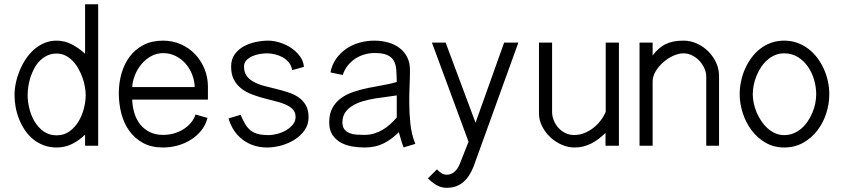

<svg xmlns="http://www.w3.org/2000/svg" viewBox="-20 -690 3995 909"><path d="M382.8 0V-52.7Q354.5 -24.9 321 -8.3Q287.6 8.3 248 8.3Q215.3 8.3 187.7 -2Q160.2 -12.2 137.9 -30Q115.7 -47.9 99.1 -72Q82.5 -96.2 71.3 -123.8Q60.1 -151.4 54.4 -180.9Q48.8 -210.4 48.8 -239.7Q48.8 -267.1 54.9 -296.6Q61 -326.2 72.8 -355Q84.5 -383.8 101.6 -409.7Q118.7 -435.5 140.6 -455.1Q162.6 -474.6 189.7 -486.1Q216.8 -497.6 248 -497.6Q286.1 -497.6 320.3 -479.7Q354.5 -461.9 382.8 -435.5V-669.9H444.8V0ZM110.8 -239.7Q110.8 -210 118.9 -176.5Q127 -143.1 143.8 -114.7Q160.6 -86.4 186.5 -67.9Q212.4 -49.3 248 -49.3Q283.2 -49.3 309.1 -68.1Q335 -86.9 352.1 -115.5Q369.1 -144 377.4 -177.2Q385.7 -210.4 385.7 -239.7Q385.7 -258.8 381.8 -280.5Q377.9 -302.2 369.9 -324.2Q361.8 -346.2 350.3 -366.5Q338.9 -386.7 323.5 -402.3Q308.1 -418 289.3 -427.2Q270.5 -436.5 248 -436.5Q224.1 -436.5 204.6 -427.5Q185.1 -418.5 169.7 -403.3Q154.3 -388.2 143.3 -368.2Q132.3 -348.1 125 -326.4Q117.7 -304.7 114.3 -282.2Q110.8 -259.8 110.8 -239.7Z M962.4 -131.8Q953.6 -97.7 932.4 -71.5Q911.1 -45.4 882.3 -27.6Q853.5 -9.8 819.8 -0.7Q786.1 8.3 752 8.3Q696.8 8.3 657.2 -13.2Q617.7 -34.7 592 -70.6Q566.4 -106.4 554.4 -152.6Q542.5 -198.7 542.5 -248.5Q542.5 -297.9 555.4 -342.8Q568.4 -387.7 594.2 -422.1Q620.1 -456.5 659.4 -477.1Q698.7 -497.6 752 -497.6Q797.9 -497.6 836.7 -480.2Q875.5 -462.9 903.8 -433.1Q932.1 -403.3 948.2 -363.8Q964.4 -324.2 964.4 -279.8V-218.3H606Q606.9 -184.1 616.5 -153.6Q626 -123 644.3 -100.3Q662.6 -77.6 689.7 -64.5Q716.8 -51.3 752.4 -51.3Q776.9 -51.3 800.8 -57.6Q824.7 -64 845.2 -76.2Q865.7 -88.4 881.8 -106.4Q897.9 -124.5 905.8 -147.9ZM901.9 -277.8Q900.9 -308.6 889.6 -337.4Q878.4 -366.2 858.6 -388.7Q838.9 -411.1 811.8 -424.8Q784.7 -438.5 752 -438.5Q721.2 -438.5 695.1 -423.8Q668.9 -409.2 649.7 -386.2Q630.4 -363.3 618.9 -334.5Q607.4 -305.7 606 -277.8Z M1363.3 -357.9Q1359.9 -378.9 1347.7 -394Q1335.4 -409.2 1318.4 -418.7Q1301.3 -428.2 1281.5 -432.9Q1261.7 -437.5 1243.2 -437.5Q1229.5 -437.5 1210.9 -434.6Q1192.4 -431.6 1175.5 -424.3Q1158.7 -417 1147 -405Q1135.3 -393.1 1135.3 -375Q1135.3 -347.2 1148.4 -329.8Q1161.6 -312.5 1183.1 -301.3Q1204.6 -290 1231.9 -283Q1259.3 -275.9 1288.1 -268.8Q1316.9 -261.7 1344.2 -252.9Q1371.6 -244.1 1393.1 -229.5Q1414.6 -214.8 1427.7 -192.1Q1440.9 -169.4 1440.9 -134.8Q1440.9 -99.6 1421.6 -72.8Q1402.3 -45.9 1373 -27.8Q1343.8 -9.8 1309.6 -0.7Q1275.4 8.3 1245.1 8.3Q1211.4 8.3 1182.1 -1.2Q1152.8 -10.7 1129.4 -28.3Q1106 -45.9 1088.6 -71.5Q1071.3 -97.2 1062 -129.4L1119.1 -146.5Q1130.4 -120.1 1141.4 -101.8Q1152.3 -83.5 1167.2 -72Q1182.1 -60.5 1202.4 -55.4Q1222.7 -50.3 1252 -50.3Q1269.5 -50.3 1291.7 -55.9Q1314 -61.5 1333.3 -72.5Q1352.5 -83.5 1366 -99.6Q1379.4 -115.7 1379.4 -136.7Q1379.4 -158.7 1366.2 -172.4Q1353 -186 1331.5 -195.3Q1310.1 -204.6 1282.7 -211.2Q1255.4 -217.8 1226.8 -225.6Q1198.2 -233.4 1170.9 -243.9Q1143.6 -254.4 1122.1 -271.2Q1100.6 -288.1 1087.4 -313Q1074.2 -337.9 1074.2 -375Q1074.2 -409.2 1091.1 -432.6Q1107.9 -456.1 1134 -470.5Q1160.2 -484.9 1191.2 -491.2Q1222.2 -497.6 1250 -497.6Q1275.4 -497.6 1304.2 -488.8Q1333 -480 1357.7 -463.6Q1382.3 -447.3 1399.4 -424.3Q1416.5 -401.4 1418.9 -373.5Z M1891.1 7.8Q1883.8 -9.3 1878.7 -27.8Q1873.5 -46.4 1868.2 -64Q1833.5 -29.8 1795.4 -10.7Q1757.3 8.3 1706.1 8.3Q1676.3 8.3 1646.5 3.2Q1616.7 -2 1592.8 -15.4Q1568.8 -28.8 1553.7 -51.8Q1538.6 -74.7 1538.6 -110.4Q1538.6 -151.9 1554.2 -179.7Q1569.8 -207.5 1595.7 -226.1Q1621.6 -244.6 1655.3 -255.6Q1689 -266.6 1724.4 -273.9Q1759.8 -281.2 1794.7 -287.1Q1829.6 -293 1858.4 -301.8Q1857.9 -333 1856.2 -358.4Q1854.5 -383.8 1844.7 -401.6Q1835 -419.4 1814 -429.2Q1793 -439 1753.9 -439Q1728.5 -439 1704.6 -431.9Q1680.7 -424.8 1660.6 -411.4Q1640.6 -397.9 1625.7 -378.7Q1610.8 -359.4 1602.5 -335L1544.4 -347.2Q1551.8 -384.3 1571.8 -412.4Q1591.8 -440.4 1619.9 -459.5Q1647.9 -478.5 1681.9 -488Q1715.8 -497.6 1751.5 -497.6Q1787.1 -497.6 1818.1 -488.8Q1849.1 -480 1871.8 -462.6Q1894.5 -445.3 1907.7 -419.4Q1920.9 -393.6 1920.9 -359.4Q1920.9 -324.7 1919.2 -285.9Q1917.5 -247.1 1917.5 -206.5Q1917.5 -154.8 1922.9 -104.2Q1928.2 -53.7 1946.3 -8.8ZM1858.4 -238.3Q1838.9 -234.9 1812 -231.7Q1785.2 -228.5 1756.6 -223.9Q1728 -219.2 1700.2 -211.4Q1672.4 -203.6 1650.4 -190.4Q1628.4 -177.2 1614.7 -158Q1601.1 -138.7 1601.1 -110.4Q1601.1 -89.4 1610.8 -77.4Q1620.6 -65.4 1635.5 -59.6Q1650.4 -53.7 1668.7 -52.5Q1687 -51.3 1704.1 -51.3Q1730 -51.3 1752 -58.1Q1773.9 -64.9 1793 -76.4Q1812 -87.9 1828.4 -102.8Q1844.7 -117.7 1858.4 -133.8Z M2089.8 -488.3 2231.4 -108.9 2366.7 -488.3H2434.1L2222.7 96.7Q2213.9 119.6 2202.1 138.4Q2190.4 157.2 2174.8 170.9Q2159.2 184.6 2139.4 191.9Q2119.6 199.2 2094.7 199.2Q2068.4 199.2 2046.1 186Q2023.9 172.9 2005.9 154.3L2048.8 111.8Q2058.6 122.6 2069.8 129.9Q2081.1 137.2 2095.2 137.2Q2114.7 137.2 2130.6 124.3Q2146.5 111.3 2156.2 87.4L2198.2 -19L2024.9 -488.3Z M2910.2 0H2846.7V-60.5Q2830.6 -45.4 2814.2 -32.7Q2797.9 -20 2780 -11Q2762.2 -2 2742.4 3.2Q2722.7 8.3 2699.7 8.3Q2668.9 8.3 2638.7 -5.1Q2608.4 -18.6 2584.7 -41Q2561 -63.5 2546.4 -92.5Q2531.7 -121.6 2531.7 -152.8V-488.3H2593.8V-160.6Q2593.8 -139.6 2601.8 -119.9Q2609.9 -100.1 2623.8 -84.7Q2637.7 -69.3 2656.7 -60.1Q2675.8 -50.8 2698.2 -50.8Q2722.7 -50.8 2745.6 -59.8Q2768.6 -68.8 2788.1 -83.7Q2807.6 -98.6 2823 -118.7Q2838.4 -138.7 2847.7 -160.6V-488.3H2910.2Z M3069.8 -488.3V-427.2Q3084.5 -446.8 3099.9 -460.2Q3115.2 -473.6 3133.1 -481.9Q3150.9 -490.2 3171.4 -493.9Q3191.9 -497.6 3216.3 -497.6Q3249 -497.6 3279.3 -483.9Q3309.6 -470.2 3333 -447Q3356.4 -423.8 3370.4 -393.6Q3384.3 -363.3 3384.3 -330.1V0H3323.7V-326.7Q3323.7 -347.2 3314.7 -366.9Q3305.7 -386.7 3290.8 -402.6Q3275.9 -418.5 3256.3 -428Q3236.8 -437.5 3216.3 -437.5Q3193.4 -437.5 3167.7 -426Q3142.1 -414.6 3120.4 -395.5Q3098.6 -376.5 3084.2 -352.5Q3069.8 -328.6 3069.8 -303.7V0H3007.8V-488.3Z M3906.2 -243.7Q3906.2 -197.8 3891.6 -152.8Q3877 -107.9 3849.4 -72Q3821.8 -36.1 3782 -13.9Q3742.2 8.3 3692.4 8.3Q3643.6 8.3 3604.5 -14.4Q3565.4 -37.1 3538.3 -73.2Q3511.2 -109.4 3496.6 -154.3Q3481.9 -199.2 3481.9 -243.7Q3481.9 -273.9 3488.3 -304.7Q3494.6 -335.4 3507.1 -363.5Q3519.5 -391.6 3537.4 -416Q3555.2 -440.4 3578.6 -458.7Q3602.1 -477.1 3630.6 -487.3Q3659.2 -497.6 3692.4 -497.6Q3725.6 -497.6 3754.4 -487.3Q3783.2 -477.1 3807.1 -458.7Q3831.1 -440.4 3849.4 -416Q3867.7 -391.6 3880.4 -363.5Q3893.1 -335.4 3899.7 -304.7Q3906.2 -273.9 3906.2 -243.7ZM3844.2 -243.7Q3844.2 -276.9 3834.5 -311.3Q3824.7 -345.7 3805.4 -373.8Q3786.1 -401.9 3757.8 -419.7Q3729.5 -437.5 3692.4 -437.5Q3668.9 -437.5 3648.9 -429Q3628.9 -420.4 3612.3 -405.8Q3595.7 -391.1 3583 -371.6Q3570.3 -352.1 3561.5 -330.6Q3552.7 -309.1 3548.3 -286.6Q3543.9 -264.2 3543.9 -243.7Q3543.9 -223.6 3548.6 -201.4Q3553.2 -179.2 3562.3 -157.7Q3571.3 -136.2 3584.5 -116.7Q3597.7 -97.2 3614 -82.5Q3630.4 -67.9 3650.1 -59.1Q3669.9 -50.3 3692.4 -50.3Q3715.8 -50.3 3736.3 -58.6Q3756.8 -66.9 3773.7 -81.3Q3790.5 -95.7 3803.7 -115Q3816.9 -134.3 3825.9 -155.8Q3835 -177.2 3839.6 -199.7Q3844.2 -222.2 3844.2 -243.7Z"/></svg>

Font: SengBuhan
Style: Regular
Weight: 400
Designer: John M. Durdin
Foundry: Lao Script for Windows
Version: Version 1.400